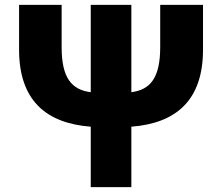

<svg xmlns="http://www.w3.org/2000/svg" viewBox="-20 -765 908 785"><path d="M351 0H517V-247C700 -261 810 -355 810 -562V-745H635V-572C635 -446 594 -398 517 -388V-745H351V-388C273 -398 232 -446 232 -572V-745H58V-562C58 -355 168 -261 351 -247Z"/></svg>

Font: Noto Sans HK Black
Style: Regular
Weight: 900
Designer: Ryoko NISHIZUKA 西塚涼子 (kana, bopomofo & ideographs); Paul D. Hunt (Latin, Greek & Cyrillic); Sandoll Communications 산돌커뮤니
Foundry: Adobe
Version: Version 2.004;hotconv 1.0.118;makeotfexe 2.5.65603